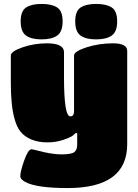

<svg xmlns="http://www.w3.org/2000/svg" viewBox="-20 -800 701 975"><path d="M372 -65V-124H364Q359 -119 349 -111Q339 -103 302 -90Q265 -77 219.5 -77Q174 -77 139.5 -91.5Q105 -106 85 -130.5Q65 -155 54 -196Q35 -261 35 -380V-518Q35 -539 94 -559.5Q153 -580 218 -580Q305 -580 305 -535V-409Q305 -209 337 -209Q356 -209 356 -236V-518Q356 -539 419 -559.5Q482 -580 554 -580Q626 -580 626 -541V-68Q626 155 324 155Q165 155 108 124Q83 110 83 95Q83 71 103 14.5Q123 -42 140 -42Q144 -42 168 -36Q242 -16 291.5 -16Q341 -16 356.5 -27Q372 -38 372 -65ZM270.5 -619.5Q243 -600 191 -600Q139 -600 112 -619.5Q85 -639 85 -691.5Q85 -744 112.5 -762Q140 -780 191.5 -780Q243 -780 270.5 -762Q298 -744 298 -691.5Q298 -639 270.5 -619.5ZM547.5 -619.5Q520 -600 468 -600Q416 -600 389 -619.5Q362 -639 362 -691.5Q362 -744 389.5 -762Q417 -780 468.5 -780Q520 -780 547.5 -762Q575 -744 575 -691.5Q575 -639 547.5 -619.5Z"/></svg>

Font: Titan One
Style: Regular
Weight: 400
Designer: Rodrigo Fuenzalida
Foundry: Rodrigo Fuenzalida
Version: Version 1.001